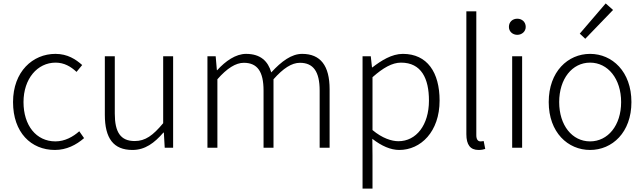

<svg xmlns="http://www.w3.org/2000/svg" viewBox="-20 -861 3756 1119"><path d="M300 13C367 13 424 -16 470 -56L442 -96C406 -64 358 -37 303 -37C191 -37 117 -130 117 -266C117 -402 198 -496 304 -496C354 -496 393 -473 426 -442L459 -482C422 -515 374 -547 303 -547C171 -547 56 -444 56 -266C56 -89 161 13 300 13Z M752 13C826 13 880 -28 932 -88H935L940 0H989V-533H931V-143C871 -71 827 -39 765 -39C683 -39 649 -90 649 -199V-533H591V-192C591 -55 641 13 752 13Z M1189 0H1247V-399C1303 -463 1354 -495 1401 -495C1480 -495 1516 -444 1516 -333V0H1574V-399C1631 -463 1680 -495 1728 -495C1806 -495 1843 -444 1843 -333V0H1901V-341C1901 -478 1848 -547 1741 -547C1679 -547 1621 -504 1561 -439C1542 -504 1499 -547 1414 -547C1354 -547 1294 -505 1246 -452H1244L1237 -533H1189Z M2093 238H2151V46L2150 -52C2204 -10 2257 13 2307 13C2432 13 2542 -93 2542 -275C2542 -439 2470 -547 2328 -547C2263 -547 2202 -508 2150 -468H2148L2141 -533H2093ZM2302 -38C2263 -38 2208 -55 2151 -103V-411C2213 -466 2266 -496 2317 -496C2436 -496 2480 -403 2480 -275C2480 -132 2406 -38 2302 -38Z M2769 13C2788 13 2798 10 2808 7L2799 -39C2788 -37 2784 -37 2780 -37C2766 -37 2756 -48 2756 -73V-795H2698V-79C2698 -17 2721 13 2769 13Z M2965 0H3023V-533H2965ZM2995 -658C3021 -658 3044 -677 3044 -704C3044 -734 3021 -752 2995 -752C2968 -752 2946 -734 2946 -704C2946 -677 2968 -658 2995 -658Z M3419 13C3548 13 3660 -89 3660 -266C3660 -444 3548 -547 3419 -547C3290 -547 3178 -444 3178 -266C3178 -89 3290 13 3419 13ZM3419 -37C3315 -37 3239 -130 3239 -266C3239 -402 3315 -496 3419 -496C3523 -496 3600 -402 3600 -266C3600 -130 3523 -37 3419 -37ZM3391 -635 3553 -803 3510 -841 3359 -665Z"/></svg>

Font: Noto Sans JP Light
Style: Regular
Weight: 300
Designer: Ryoko NISHIZUKA (kana & ideographs); Paul D. Hunt (Latin, Greek & Cyrillic); Wenlong ZHANG (bopomofo); Sandoll Communica
Foundry: Adobe Systems Incorporated
Version: Version 1.004;PS 1.004;hotconv 1.0.82;makeotf.lib2.5.63406